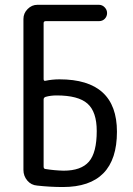

<svg xmlns="http://www.w3.org/2000/svg" viewBox="-20 -750 540 780"><path d="M157.2 -345.7V-73.2Q157.2 -64.5 164.1 -63.5Q200.2 -57.6 238.3 -56.6Q309.6 -56.6 341.3 -93.3Q373 -129.9 373 -217.8Q373 -295.9 335.4 -329.1Q297.9 -362.3 210 -362.3Q185.5 -362.3 165 -356.4Q157.2 -353.5 157.2 -345.7ZM130.9 3.9Q106.4 2 90.8 -16.6Q75.2 -35.2 75.2 -59.6V-672.9Q75.2 -696.3 92.3 -713.4Q109.4 -730.5 131.8 -730.5H381.8Q395.5 -730.5 405.3 -720.2Q415 -710 415 -696.8Q415 -683.6 405.8 -673.8Q396.5 -664.1 381.8 -664.1H166Q157.2 -664.1 157.2 -656.2V-428.7Q157.2 -419.9 165 -421.9Q192.4 -427.7 221.7 -427.7Q455.1 -427.7 455.1 -214.8Q455.1 9.8 235.4 9.8Q183.6 9.8 130.9 3.9Z"/></svg>

Font: Rounded Mgen+ 1mn regular
Style: Regular
Weight: 400
Designer: [Source Han Sans]
Ryoko NISHIZUKA  (kana & ideographs); Paul D. Hunt (Latin, Greek & Cyrillic); Wenlong ZHANG  (bopomofo
Version: Version 1.059.20150602